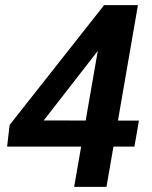

<svg xmlns="http://www.w3.org/2000/svg" viewBox="-20 -731 594 751"><path d="M523.4 -259.3 505.9 -157.7H7.8L17.6 -242.2L387.2 -710.9H495.6L351.1 -517.1L150.9 -259.8ZM519.5 -710.9 396.5 0H270L393.6 -710.9Z"/></svg>

Font: Roboto SemiBold
Style: Italic
Weight: 600
Designer: Christian Robertson
Foundry: Google
Version: Version 3.009; 2024